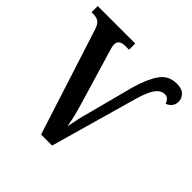

<svg xmlns="http://www.w3.org/2000/svg" viewBox="-183 -884 1047 1047"><g transform="rotate(45 340.5 -360.0)"><path d="M79 -616Q69 -646 53.5 -656Q38 -666 16 -666H0V-714H289V-666H258Q237 -666 224 -657.5Q211 -649 211 -628Q211 -618 214 -607Q217 -596 220 -586L313 -274Q325 -235 333.5 -199.5Q342 -164 347 -133Q353 -166 360.5 -199.5Q368 -233 379 -272L446 -527Q471 -618 506 -669Q541 -720 604 -720Q644 -720 662.5 -701Q681 -682 681 -657Q681 -634 668 -619Q655 -604 638 -599Q634 -613 624.5 -623Q615 -633 599 -633Q570 -633 548 -604.5Q526 -576 505 -505L362 0H277Z"/></g></svg>

Font: Noto Serif SemiCondensed SemiBold
Style: Regular
Weight: 600
Width: 4
Designer: Monotype Design Team
Foundry: Monotype Imaging Inc.
Version: Version 2.013; ttfautohint (v1.8.4.7-5d5b)